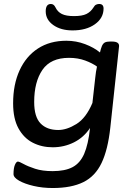

<svg xmlns="http://www.w3.org/2000/svg" viewBox="-20 -734 663 966"><path d="M245 212Q194 212 149 201.5Q104 191 76 175Q48 159 48 142Q48 112 55 95.5Q62 79 70 79Q77 79 98.5 91Q120 103 156.5 115Q193 127 245 127Q307 127 345 107Q383 87 403.5 40Q424 -7 433 -90Q401 -42 351.5 -17.5Q302 7 245 7Q190 7 145 -16Q100 -39 73 -88Q46 -137 46 -214Q46 -309 78.5 -380Q111 -451 171 -490Q231 -529 314 -529Q363 -529 408 -512Q453 -495 483 -470Q485 -479 487.5 -487.5Q490 -496 493 -503Q499 -516 508 -520.5Q517 -525 533 -525H543Q581 -525 579 -501L535 -92Q523 19 491 86Q459 153 399 182.5Q339 212 245 212ZM273 -80Q316 -80 364.5 -110Q413 -140 445 -216L459 -341Q461 -360 463 -373Q465 -386 468 -399Q445 -416 408.5 -429.5Q372 -443 327 -443Q235 -443 193.5 -382.5Q152 -322 152 -221Q152 -146 184 -113Q216 -80 273 -80ZM345 -581Q286 -581 248 -608Q210 -635 210 -677Q210 -714 236 -714Q251 -714 259 -697Q270 -674 291.5 -663.5Q313 -653 352 -653Q393 -653 414.5 -663.5Q436 -674 450 -696Q456 -707 463.5 -710.5Q471 -714 479 -714Q501 -714 501 -691Q501 -643 457.5 -612Q414 -581 345 -581Z"/></svg>

Font: Asap Semi Expanded Semi Expanded Medium
Style: Italic
Weight: 500
Width: 6
Italic angle: -6°
Designer: Pablo Cosgaya
Foundry: Omnibus-Type
Version: Version 3.001; ttfautohint (v1.8.4.7-5d5b)